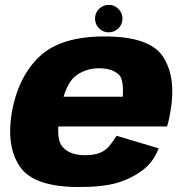

<svg xmlns="http://www.w3.org/2000/svg" viewBox="-20 -746 738 772"><path d="M297.5 6Q393 6 449.5 -10.5Q505 -26.5 550.5 -59.5Q596 -92 618 -149.5L449 -200Q432.5 -174 416.5 -155.5Q399.5 -137.5 377.5 -130Q355 -122 320 -122Q261.5 -122 232 -155Q211 -177.5 214.5 -237.5H651.5Q660 -263.5 665 -296Q689.5 -433 636.5 -516.5Q584 -599.5 400.5 -599.5Q222.5 -599.5 137.5 -517.5Q53 -436 28 -296.5Q4 -158 60 -76Q115.5 6 297.5 6ZM235.5 -357Q253.5 -415.5 281.5 -438.5Q322.5 -471.5 378 -471.5Q435 -471.5 461.5 -442Q478 -418.5 473.5 -357ZM417 -616Q440 -616 456.2 -632.2Q472.5 -648.5 472.5 -671.5Q472.5 -694 456.2 -710.2Q440 -726.5 417.5 -726.5Q394.5 -726.5 378.2 -710.2Q362 -694 362 -671.5Q362 -648.5 378 -632.2Q394 -616 417 -616Z"/></svg>

Font: Anybody Thin ExtraBold
Style: Italic
Weight: 800
Italic angle: -10°
Version: Version 1.113;gftools[0.9.25]